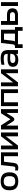

<svg xmlns="http://www.w3.org/2000/svg" viewBox="2462 -3011 686 5650"><g transform="rotate(-90 2805.0 -186.0)"><path d="M31 -256V-244C31 -73 118 9 296 9C473 9 559 -73 559 -244V-256C559 -427 473 -509 296 -509C118 -509 31 -427 31 -256ZM144 -247V-253C144 -370 189 -419 296 -419C402 -419 446 -370 446 -253V-247C446 -130 402 -81 296 -81C189 -81 144 -130 144 -247Z M835 -117 871 -411H1034V0H1147V-500H772L733 -141C728 -92 710 -77 677 -77C661 -77 637 -80 613 -86V0C635 5 669 9 690 9C782 9 825 -35 835 -117Z M1235 0H1348L1619 -357V0H1732V-500H1619L1348 -143V-500H1235Z M1820 -500V0H1933V-342L2059 -143C2089 -96 2151 -96 2180 -143L2306 -342V0H2419V-500H2298L2127 -232C2124 -227 2116 -227 2113 -232L1941 -500Z M2507 0H2620V-411H2891V0H3004V-500H2507Z M3092 0H3205L3476 -357V0H3589V-500H3476L3205 -143V-500H3092Z M3913 -509C3850 -509 3793 -501 3726 -486V-399C3787 -412 3847 -419 3901 -419C4008 -419 4044 -394 4044 -315V-303C3980 -307 3934 -308 3908 -308C3737 -308 3664 -259 3664 -151C3664 -43 3734 9 3869 9C3948 9 4002 -9 4038 -50H4044V0H4157V-288C4157 -446 4090 -509 3913 -509ZM3777 -152C3777 -207 3817 -230 3914 -230C3945 -230 3997 -228 4044 -226V-201C4044 -119 3998 -78 3889 -78C3811 -78 3777 -101 3777 -152Z M4263 -89H4217V137H4328V0H4723V137H4834V-89H4755V-500H4365L4326 -156C4320 -106 4301 -89 4263 -89ZM4409 -89C4421 -107 4429 -129 4432 -155L4463 -411H4642V-89Z M4899 0H5193C5320 0 5385 -55 5385 -162C5385 -268 5320 -323 5193 -323H5012V-500H4899ZM5012 -87V-235H5179C5241 -235 5272 -211 5272 -162C5272 -112 5241 -87 5179 -87ZM5454 0H5567V-500H5454Z"/></g></svg>

Font: LT Wave Medium
Style: Regular
Weight: 500
Designer: Daniel Lyons
Version: Version 2.5 (Glyphs App)